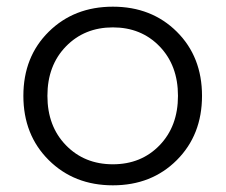

<svg xmlns="http://www.w3.org/2000/svg" viewBox="-20 -550 676 575"><path d="M509.5 -70.5Q434 5 318 5Q202 5 126 -70.5Q50 -146 50 -263Q50 -380 126 -455Q202 -530 318 -530Q434 -530 509.5 -455Q585 -380 585 -263Q585 -146 509.5 -70.5ZM177.5 -115Q233 -58 318 -58Q403 -58 458 -115Q513 -172 513 -263Q513 -354 458 -411Q403 -468 318 -468Q233 -468 177.5 -411Q122 -354 122 -263Q122 -172 177.5 -115Z"/></svg>

Font: mBank
Style: Regular
Weight: 400
Designer: Julieta Ulanovsky
Foundry: Julieta Ulanovsky
Version: Version 7.200;PS 007.200;hotconv 1.0.88;makeotf.lib2.5.64775